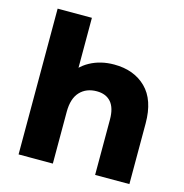

<svg xmlns="http://www.w3.org/2000/svg" viewBox="-109 -843 906 944"><g transform="rotate(15 344.0 -371.0)"><path d="M69 -742H243.4V-388.3L203.2 -433.4Q232.4 -489.6 286.5 -519.1Q340.6 -548.6 409.4 -548.6Q510.4 -548.6 571.7 -488.4Q633 -428.3 633 -308.9V0H458.6V-281.4Q458.6 -341.1 433.1 -370.3Q407.6 -399.4 360.9 -399.4Q307.3 -399.4 275.4 -365.4Q243.4 -331.3 243.4 -263.7V0H69Z"/></g></svg>

Font: iiserrat Thin
Style: Regular
Weight: 100
Designer: Akira Ohta
Foundry: Akira Ohta
Version: Version 1.200;Glyphs 3.3.1 (3343)